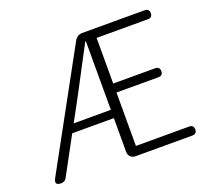

<svg xmlns="http://www.w3.org/2000/svg" viewBox="-123 -886 1145 1044"><g transform="rotate(-20 449.5 -364.5)"><path d="M219 -364 40 -37C27 -12 34 0 62 0C77 0 87 -6 94 -19L211 -235H452V-41C452 -16 468 0 493 0H821C838 0 847 -9 847 -26C847 -43 838 -52 821 -52H513V-361H756C773 -361 782 -370 782 -387C782 -404 773 -413 756 -413H513V-677H810C827 -677 836 -686 836 -703C836 -720 827 -729 810 -729H627H448C430 -729 414 -719 405 -704ZM452 -481V-283H344H237L315 -427C359 -512 405 -597 448 -679H452Z"/></g></svg>

Font: GenSenRounded2 TW L
Style: Regular
Weight: 300
Version: Version 2.100;PS 2.1;hotconv 16.6.51;makeotf.lib2.5.65220 DE